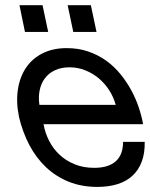

<svg xmlns="http://www.w3.org/2000/svg" viewBox="-20 -716 583 747"><path d="M543 -164.1Q543.9 -120.6 531.7 -87.6Q519.5 -54.7 495.8 -32.7Q472.2 -10.7 437.7 0.2Q403.3 11.2 359.4 11.2Q297.4 11.2 247.3 -9Q197.3 -29.3 159.2 -65.2Q121.1 -101.1 94.7 -150.9Q68.4 -200.7 54.2 -259.8Q42 -318.4 49.6 -367.7Q57.1 -417 81.5 -452.9Q106 -488.8 146.2 -508.8Q186.5 -528.8 239.3 -528.8Q285.2 -528.8 323.5 -515.6Q361.8 -502.4 393.1 -480Q424.3 -457.5 448.5 -427.7Q472.7 -397.9 490.5 -365.2Q508.3 -332.5 519.8 -298.3Q531.2 -264.2 536.6 -232.9H149.4Q155.3 -199.2 170.9 -168.5Q186.5 -137.7 211.4 -114.3Q236.3 -90.8 270.3 -76.9Q304.2 -63 346.7 -63Q400.9 -63 429.7 -87.9Q458.5 -112.8 459 -164.1ZM430.2 -308.1Q421.9 -338.4 404.8 -365Q387.7 -391.6 364 -411.4Q340.3 -431.2 311.3 -442.6Q282.2 -454.1 250.5 -454.1Q217.8 -454.1 193.6 -442.6Q169.4 -431.2 154.5 -411.1Q139.6 -391.1 134.3 -364.7Q128.9 -338.4 133.3 -308.1ZM333.5 -695.8 355.5 -591.8H265.1L243.2 -695.8ZM145.5 -695.8 167.5 -591.8H77.1L55.7 -695.8Z"/></svg>

Font: XB Khoramshahr
Style: Oblique
Weight: 400
Italic angle: 12°
Designer: Behnam
Foundry: Irmug
Version: Version 8.005 2009